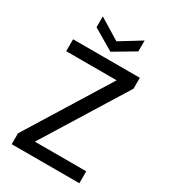

<svg xmlns="http://www.w3.org/2000/svg" viewBox="-215 -999 971 1101"><g transform="rotate(30 270.5 -448.0)"><path d="M154 -79H494V0H46V-72L384 -618H50V-697H492V-625ZM409 -824 271 -742 132 -824V-896L271 -811L409 -896Z"/></g></svg>

Font: DVN-Poppins
Style: Regular
Weight: 400
Designer: Ninad Kale (Devanagari), Jonny Pinhorn (Latin)
Foundry: Indian Type Foundry
Version: 4.004